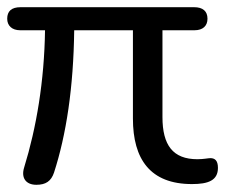

<svg xmlns="http://www.w3.org/2000/svg" viewBox="-22 -506 630 533"><path d="M79 7C105 7 120 -3 128 -27C162 -132 182 -263 184 -422H347V-177C347 -64 395 5 511 5C556 5 583 -5 583 -40C583 -61 574 -67 562 -67C556 -67 543 -64 526 -64C458 -64 429 -103 429 -181V-422H518C541 -422 554 -434 554 -454C554 -475 541 -486 517 -486H35C10 -486 -2 -475 -2 -454C-2 -435 11 -422 34 -422H103C101 -281 79 -151 45 -41C36 -12 50 7 79 7Z"/></svg>

Font: SN Pro Book
Style: Regular
Weight: 350
Designer: Tobias Whetton
Foundry: Supernotes
Version: Version 1.003;Glyphs 3.3 (3324)